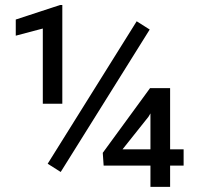

<svg xmlns="http://www.w3.org/2000/svg" viewBox="-20 -729 772 749"><path d="M223.1 -709.5V-324.2H147V-617.7L41.5 -589.8V-652.8L214.4 -709.5ZM564 -613.8 216.8 -58.1 166 -90.3 513.2 -646ZM696.3 -146.5V-83H643.6V0H566.9V-83H384.3L380.9 -132.8L565.4 -385.3H643.6V-146.5ZM458 -146.5H566.9V-286.6L559.1 -273.4Z"/></svg>

Font: Vazirmatn RD
Style: Regular
Weight: 400
Designer: Saber Rastikerdar
Foundry: Saber Rastikerdar
Version: Version 32.102